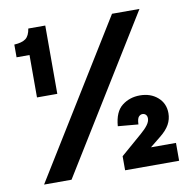

<svg xmlns="http://www.w3.org/2000/svg" viewBox="-78 -768 853 847"><g transform="rotate(-10 348.5 -345.0)"><path d="M52 0 478 -690H601L175 0ZM88 -384V-574H30V-631Q65 -633 81.5 -645.5Q98 -658 103 -690H179V-384ZM415 0V-63L511 -146Q531 -163 542.5 -178.5Q554 -194 554 -208Q554 -219 548 -225Q542 -231 533 -231Q524 -231 516.5 -223Q509 -215 508 -189L417 -197Q422 -261 456 -287.5Q490 -314 536 -314Q584 -314 615.5 -286.5Q647 -259 647 -215Q647 -188 634 -164.5Q621 -141 592 -118L545 -80H657V0Z"/></g></svg>

Font: Radio Canada Big
Style: Bold
Weight: 700
Designer: Étienne Aubert Bonn
Foundry: Coppers and Brasses
Version: Version 1.001